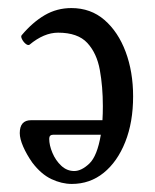

<svg xmlns="http://www.w3.org/2000/svg" viewBox="-20 -445 385 476"><path d="M158 11Q133 11 107.5 -1Q82 -13 60 -42Q46 -62 37.5 -81.5Q29 -101 29 -115Q29 -147 57 -147H234Q235 -163 235 -182Q235 -230 227.5 -271.5Q220 -313 196.5 -338.5Q173 -364 124 -364Q89 -364 53 -334Q49 -332 43.5 -336.5Q38 -341 34.5 -348Q31 -355 34 -358Q61 -390 91 -407.5Q121 -425 157 -425Q205 -425 239 -395.5Q273 -366 291.5 -316.5Q310 -267 310 -206Q310 -142 290.5 -93Q271 -44 237 -16.5Q203 11 158 11ZM164 -21Q182 -21 201.5 -39.5Q221 -58 230 -111H112Q102 -111 102 -101Q102 -85 110 -66Q118 -47 132 -34Q146 -21 164 -21Z"/></svg>

Font: Junicode Two Beta Condensed
Style: Regular
Weight: 400
Width: 3
Designer: Peter S. Baker
Foundry: Briery Creek Software
Version: Version 1.053; ttfautohint (v1.8.4)